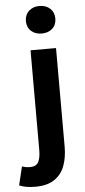

<svg xmlns="http://www.w3.org/2000/svg" viewBox="-120 -846 493 1111"><g transform="rotate(-5 126.0 -291.0)"><path d="M40 229Q7 229 -15.5 224.5Q-38 220 -54 213L-28 105Q-17 109 -5 111Q7 113 19 113Q54 113 67 89Q80 65 80 18V-560H228V14Q228 74 210.5 122.5Q193 171 151.5 200Q110 229 40 229ZM153 -651Q116 -651 92 -672.5Q68 -694 68 -731Q68 -767 92 -789Q116 -811 153 -811Q191 -811 215 -789Q239 -767 239 -731Q239 -694 215 -672.5Q191 -651 153 -651Z"/></g></svg>

Font: Noto Sans JP Thin
Style: Bold
Weight: 700
Version: Version 2.004-H2;hotconv 1.0.118;makeotfexe 2.5.65603